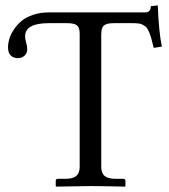

<svg xmlns="http://www.w3.org/2000/svg" viewBox="-20 -691 628 713"><path d="M519 -645Q540 -645 540 -668L565.9 -670.9Q569.8 -570.8 581.1 -518.1L550.8 -513.2L542 -547.9Q538.6 -560.1 533.4 -572.3Q528.3 -584.5 523.7 -589.4Q519 -594.2 511 -598.6Q502.9 -603 493.9 -604Q484.9 -605 470.2 -605H403.8Q376 -605 366 -596.4Q356 -587.9 356 -563V-70.8Q356 -47.9 368.9 -37.4Q381.8 -26.9 411.1 -26.9H438Q445.8 -26.9 445.8 -19V0L443.8 2Q356 0 316.9 0L189 2L187 0V-19Q187 -26.9 194.8 -26.9H221.2Q251 -26.9 263.4 -37.8Q275.9 -48.8 275.9 -70.8V-565.9Q275.9 -588.9 265.6 -596.9Q255.4 -605 228 -605H161.1Q73.2 -605 73.2 -556.2Q73.2 -544.9 77.1 -533.2Q81.1 -517.6 81.1 -508.8Q81.1 -493.2 71 -484.1Q61 -475.1 45.9 -475.1Q31.2 -475.1 20.5 -484.4Q9.8 -493.7 9.8 -516.1Q9.8 -530.3 14.4 -546.1Q19 -562 30.5 -579.8Q42 -597.7 58.6 -612.1Q75.2 -626.5 102.3 -635.7Q129.4 -645 162.1 -645Z"/></svg>

Font: Linux Libertine G
Style: Regular
Weight: 400
Designer: Philipp H. Poll
Foundry: Philipp H. Poll
Version: Version 4.7.5